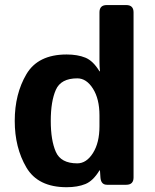

<svg xmlns="http://www.w3.org/2000/svg" viewBox="-20 -741 622 770"><path d="M39.1 -256.3Q39.1 -363.8 85.7 -443.1Q132.3 -522.5 247.1 -522.5Q291 -522.5 322.3 -509.8Q353.5 -497.1 378.9 -455.1H380.9Q378.9 -474.6 378.9 -494.1V-691.4Q378.9 -720.7 408.2 -720.7H486.3Q515.6 -720.7 515.6 -691.4V-29.3Q515.6 0 486.3 0H409.2Q384.8 0 382.8 -29.3L380.9 -57.6H378.9Q353.5 -15.6 322.3 -2.9Q291 9.8 247.1 9.8Q132.3 9.8 85.7 -69.6Q39.1 -148.9 39.1 -256.3ZM183.6 -256.3Q183.6 -178.2 203.9 -132.1Q224.1 -85.9 290 -85.9Q326.7 -85.9 352.8 -127.2Q378.9 -168.5 378.9 -234.4V-278.3Q378.9 -344.2 352.8 -385.5Q326.7 -426.8 290 -426.8Q224.1 -426.8 203.9 -380.6Q183.6 -334.5 183.6 -256.3Z"/></svg>

Font: Istok Web
Style: Bold
Weight: 700
Designer: Andrey V. Panov
Foundry: Andrey V. Panov
Version: Version 1.0.2g